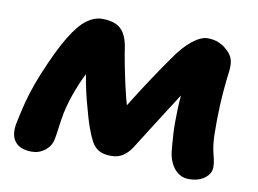

<svg xmlns="http://www.w3.org/2000/svg" viewBox="-63 -616 963 718"><g transform="rotate(10 418.0 -256.5)"><path d="M97 11Q52 11 32.5 -14.5Q13 -40 23 -87Q27 -105 33.5 -135Q40 -165 51.5 -202Q63 -239 79 -278Q119 -375 151.5 -428.5Q184 -482 213 -503Q242 -524 271 -524Q302 -524 322.5 -515Q343 -506 355 -486Q367 -466 372 -436Q375 -414 382.5 -374.5Q390 -335 400 -290.5Q410 -246 422 -206Q434 -166 446 -144L365 -134Q397 -189 428.5 -239.5Q460 -290 491 -336.5Q522 -383 551 -424Q583 -471 615 -496Q647 -521 672 -521Q696 -521 714.5 -513Q733 -505 743 -495Q761 -481 768.5 -462.5Q776 -444 772 -412Q763 -340 760.5 -282Q758 -224 759 -181Q759 -131 769 -95Q779 -59 775 -39Q770 -18 748 -4Q726 10 693 10Q663 10 641.5 -12.5Q620 -35 613 -76Q610 -103 607.5 -143.5Q605 -184 607 -240Q609 -296 619 -369L666 -380Q644 -345 618 -305Q592 -265 566.5 -224.5Q541 -184 516.5 -146Q492 -108 473 -77Q458 -52 438.5 -38.5Q419 -25 392 -25Q362 -25 344.5 -35.5Q327 -46 316.5 -66Q306 -86 296 -114Q291 -127 283.5 -152.5Q276 -178 267.5 -210.5Q259 -243 252.5 -276Q246 -309 243 -337.5Q240 -366 241 -384L294 -387Q275 -363 254.5 -325Q234 -287 217 -242.5Q200 -198 190 -153Q184 -120 180.5 -92.5Q177 -65 174 -50Q169 -24 147 -6.5Q125 11 97 11Z"/></g></svg>

Font: Shantell Sans Light
Style: Bold Italic
Weight: 700
Italic angle: -11°
Version: Version 1.011;[c5ecc13dd]